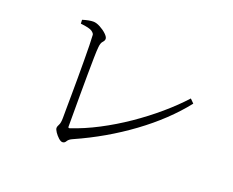

<svg xmlns="http://www.w3.org/2000/svg" viewBox="-106 -839 1211 998"><g transform="rotate(20 500.0 -340.0)"><path d="M196.8 -629.9 195.8 -650.9Q231.9 -662.1 254.9 -662.1Q271.5 -662.1 292.7 -650.9Q314 -639.6 329.6 -624.8Q345.2 -609.9 345.2 -599.1Q345.2 -589.4 335.7 -579.6Q326.2 -569.8 324.2 -544.9Q322.3 -528.3 321.5 -487.1Q320.8 -445.8 320.3 -391.8Q319.8 -337.9 319.8 -282Q319.8 -226.1 319.8 -179Q319.8 -131.8 319.8 -105Q319.8 -96.7 328.1 -99.1Q400.4 -123 475.3 -162.1Q550.3 -201.2 621.8 -250.2Q693.4 -299.3 756.1 -353Q818.8 -406.7 867.2 -460L888.2 -439Q797.4 -323.7 660.6 -223.4Q523.9 -123 363.8 -51.8Q342.8 -43 335.9 -30.5Q329.1 -18.1 316.9 -18.1Q307.6 -18.1 294.9 -29.5Q282.2 -41 272.7 -55.2Q263.2 -69.3 263.2 -78.1Q263.2 -85.4 270 -97.7Q276.9 -109.9 276.9 -139.2Q276.9 -151.9 277.1 -184.8Q277.3 -217.8 277.8 -263.2Q278.3 -308.6 278.3 -358.6Q278.3 -408.7 278.1 -455.8Q277.8 -502.9 277.1 -540Q276.4 -577.1 274.9 -596.2Q274.4 -604.5 260.5 -614.5Q246.6 -624.5 196.8 -629.9Z"/></g></svg>

Font: Source Han Serif CN ExtraLight
Style: Regular
Weight: 250
Designer: Ryoko NISHIZUKA  (kana & ideographs); Frank Grießhammer (Latin, Greek & Cyrillic); Wenlong ZHANG  (bopomofo); Sandoll Co
Foundry: Adobe Systems Incorporated
Version: Version 1.001;PS 1.001;hotconv 16.6.54;makeotf.lib2.5.65590